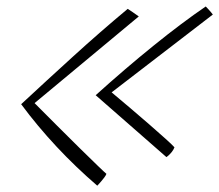

<svg xmlns="http://www.w3.org/2000/svg" viewBox="-20 -588 694 608"><path d="M631.5 -567.5Q635.5 -563.5 639.8 -558.8Q644 -554 648 -549.5Q652 -545 654 -542L333.5 -295.5Q361 -272.5 392.5 -245.8Q424 -219 453 -193.8Q482 -168.5 503.5 -149.2Q525 -130 532.5 -121.5Q531 -117.5 528.8 -113.8Q526.5 -110 523.8 -106.5Q521 -103 518 -100Q515 -97 512.2 -94.5Q509.5 -92 507 -90.5L283 -286.5Q376 -370.5 466 -443.2Q556 -516 631.5 -567.5ZM384.5 -560Q388.5 -557.5 399.5 -550Q410.5 -542.5 419.5 -536L89.5 -261.5Q123.5 -227.5 161 -189.8Q198.5 -152 232.5 -118.8Q266.5 -85.5 289.5 -63.2Q312.5 -41 317 -37.5Q315 -32 310.2 -25.8Q305.5 -19.5 300.5 -13.8Q295.5 -8 292 -4.2Q288.5 -0.5 288 0Q220 -58.5 159.2 -123.5Q98.5 -188.5 47 -258Q125.5 -331 211.5 -409.2Q297.5 -487.5 384.5 -560Z"/></svg>

Font: Grandstander Thin Thin
Style: Italic
Weight: 250
Italic angle: -15°
Version: Version 1.200